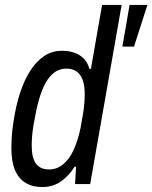

<svg xmlns="http://www.w3.org/2000/svg" viewBox="-20 -743 615 775"><path d="M151 12Q111 12 83 -5Q55 -22 40.5 -56.5Q26 -91 26 -145Q26 -170 28 -197.5Q30 -225 35 -255Q44 -316 61 -368Q78 -420 102.5 -458Q127 -496 158.5 -517Q190 -538 230 -538Q259 -538 281 -530Q303 -522 318.5 -506Q334 -490 341 -465H347L392 -723H471L344 0H283L287 -70H281Q259 -34 226.5 -11Q194 12 151 12ZM178 -59Q209 -59 234 -79Q259 -99 276.5 -136.5Q294 -174 305 -226Q311 -259 315 -283Q319 -307 320.5 -326.5Q322 -346 322 -362Q322 -399 313 -422Q304 -445 287.5 -455.5Q271 -466 249 -466Q218 -466 195 -447Q172 -428 155.5 -391.5Q139 -355 127 -300Q120 -266 115.5 -239.5Q111 -213 109.5 -192.5Q108 -172 108 -155Q108 -105 125.5 -82Q143 -59 178 -59ZM474 -555 503 -723H575L521 -555Z"/></svg>

Font: Archivo Condensed
Style: Italic
Weight: 400
Width: 3
Italic angle: -10°
Designer: Hector Gatti
Foundry: Omnibus-Type
Version: Version 2.001